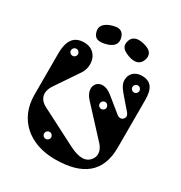

<svg xmlns="http://www.w3.org/2000/svg" viewBox="-222 -1135 1236 1309"><g transform="rotate(30 396.0 -480.5)"><path d="M403 -453 607 -232C630 -208 654 -162 624 -120C594 -78 541 -72 455 -116L171 -262C112 -292 98 -346 139 -407L262 -589C310 -660 284 -775 177 -775C101 -775 60 -730 60 -619V-295C60 -105 198 15 400 15C617 15 732 -75 732 -268V-643C732 -730 704 -775 632 -775C575 -775 541 -739 541 -691C541 -654 563 -628 607 -577L665 -510C685 -487 678 -470 667 -459C659 -451 641 -444 620 -461L504 -555C405 -635 323 -540 403 -453ZM152 -656C136 -656 124 -668 124 -683C124 -698 136 -711 152 -711C167 -711 179 -698 179 -683C179 -668 167 -656 152 -656ZM640 -649C624 -649 612 -661 612 -676C612 -691 624 -704 640 -704C655 -704 667 -691 667 -676C667 -661 655 -649 640 -649ZM503 -440C487 -440 475 -452 475 -467C475 -482 487 -495 503 -495C518 -495 530 -482 530 -467C530 -452 518 -440 503 -440ZM277 -74C261 -74 249 -86 249 -101C249 -116 261 -129 277 -129C292 -129 304 -116 304 -101C304 -86 292 -74 277 -74ZM595 -881C609 -921 591 -946 563 -959C516 -980 448 -990 429 -934C419 -903 420 -874 470 -852C516 -831 574 -822 595 -881ZM378 -927C368 -969 339 -980 309 -975C258 -967 196 -939 211 -881C219 -850 236 -826 289 -835C340 -843 393 -867 378 -927Z"/></g></svg>

Font: Pilowlava Atome
Style: Regular
Weight: 500
Designer: Anton Moglia, Jérémy Landes, Maksym Kobuzan (Cyrillic), Velvetyne Type Foundry
Foundry: Anton Moglia, Jérémy Landes, Velvetyne Type Foundry
Version: Version 1.002;Glyphs 3.3 (3303)